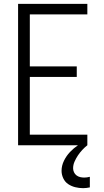

<svg xmlns="http://www.w3.org/2000/svg" viewBox="-20 -755 540 998"><path d="M74 0V-735H434V-680H135V-410H379V-355H135V-55H434V0ZM412 223Q391 223 371 218Q351 213 334.5 202Q318 191 309 172Q300 153 300 133Q300 106 312.5 80.5Q325 55 344 35Q363 15 386 -0.5Q409 -16 434 -28V0Q420 11 407.5 24.5Q395 38 385 53Q375 68 367.5 85Q360 102 360 120Q360 130 364.5 140Q369 150 377.5 156.5Q386 163 396.5 165.5Q407 168 418 168Q425 168 432 167Q439 166 447 164V219Q438 221 429 222Q420 223 412 223Z"/></svg>

Font: Iosevka SS04 Light
Style: Regular
Weight: 300
Monospace: yes
Designer: Belleve Invis
Foundry: Belleve Invis
Version: Version 19.0.0; ttfautohint (v1.8.4)